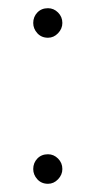

<svg xmlns="http://www.w3.org/2000/svg" viewBox="-20 -442 233 468"><path d="M97 -350Q81 -350 71 -361Q61 -372 61 -386Q61 -401 71 -411.5Q81 -422 97 -422Q111 -422 121.5 -411.5Q132 -401 132 -386Q132 -372 121.5 -361Q111 -350 97 -350ZM97 6Q81 6 71 -5Q61 -16 61 -30Q61 -45 71 -55.5Q81 -66 97 -66Q111 -66 121.5 -55.5Q132 -45 132 -30Q132 -16 121.5 -5Q111 6 97 6Z"/></svg>

Font: Dosis ExtraLight
Style: Regular
Weight: 250
Designer: EdgarTolentino, PabloImpallari, IginoMarini
Foundry: EdgarTolentino, PabloImpallari, IginoMarini
Version: Version 3.001; ttfautohint (v1.8.2)